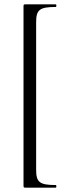

<svg xmlns="http://www.w3.org/2000/svg" viewBox="-20 -745 314 882"><path d="M88 106C88 116 89 117 97 117H236C240 117 240 105 236 105C160 105 146 91 146 34V-642C146 -699 160 -713 236 -713C240 -713 240 -725 236 -725H97C89 -725 88 -724 88 -715Z"/></svg>

Font: Cormorant SC
Style: Regular
Weight: 400
Designer: Christian Thalmann (Catharsis Fonts)
Version: Version 1.000;PS 001.000;hotconv 1.0.70;makeotf.lib2.5.58329